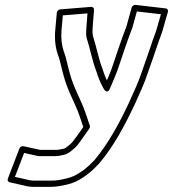

<svg xmlns="http://www.w3.org/2000/svg" viewBox="-20 -548 692 768"><path d="M231.4 -486.5 329.9 -494.5 325.3 -433.8C325 -427.8 324.8 -421.2 324.7 -418C323.8 -407.8 326.2 -396 328.5 -389.4C339.9 -355.9 349 -305.3 363.4 -268.2L371.5 -244.4C378.2 -224.8 386.5 -207.3 397 -189.5C397 -189.5 410 -169.9 419.8 -194C431.7 -222.9 444.3 -249.1 455 -281.9C472.3 -333.6 488 -381 506 -428.1C509.1 -435.8 511.6 -443.5 512.3 -447.2L527.5 -502.2L623.7 -491L607.4 -434.4C602.8 -416.1 592.5 -394.1 585.2 -369.9C573.2 -333 562.4 -304.9 548.5 -264.1C533.2 -217 514.9 -180.4 495.6 -136.6C455.5 -51.4 411.6 28.5 358.4 91.7C332 120.1 309.6 138.4 277.5 155C261.2 163 239.5 167.8 217.5 171.7C207.9 173.6 197.4 174.5 185.4 174.5H120.4C105.8 174.5 96.1 172.9 86.5 170C86.3 169.9 85.9 169.8 85.8 169.8L39.7 159.5L76.4 63.8L127.3 75C130.7 76.3 133 76.5 135.9 76.5H200.9C215.9 76.5 225.1 73.2 235.9 71.3C236.2 71.3 236.6 71.2 236.8 71.1C253.3 67.1 266 55 272.6 49.3C287.3 38.4 297.8 22.3 306.2 10.2C318.6 -6.2 326.6 -19.3 337.2 -33.8C339.9 -37.5 340.6 -42.2 339.3 -45.8L332.5 -64.6C332.4 -66 332.2 -66.7 331.9 -67.6L322.3 -95.6C303.8 -149.9 275.2 -195.6 260.2 -251.1C252.3 -276.6 245.6 -316.1 235.2 -341.9C227.1 -366 223.4 -394.6 225.9 -426C227.4 -445.7 229.5 -466.7 231.4 -486.5ZM220.8 -510.5C214.8 -510 207.9 -504.3 207.3 -497.1C205.1 -473 202.5 -448.2 200.7 -424C197.9 -389.4 202.2 -356.7 211.2 -330.4C211.2 -330.3 211.3 -330 211.4 -329.8C220.6 -307.4 227.4 -267.8 235.7 -240.9C251.5 -182.5 280.8 -135.4 298.2 -84.4L307 -58.6C307.1 -57.7 307.3 -56.2 307.7 -55.2L313.2 -40.2C304.4 -27.8 295.5 -14.1 286.7 -2.4C286.6 -2.3 286.4 -2.1 286.3 -1.9C277.4 10.9 266.7 25 259.4 30.2C259.1 30.4 258.6 30.8 258.2 31.2C249.6 38.6 242.7 44.7 234.9 46.8C222.2 49.1 215.5 51.5 204.8 51.5H139.7C139.2 51.3 138.3 50.9 137.6 50.8L73.8 36.8C68.1 35.5 60.2 39.3 57.5 46.3L11.5 166.3C8.9 173.1 12.3 179.8 18.7 181.2L76.2 194.1C86.9 197.2 100.1 199.5 116.4 199.5H181.4C194.7 199.5 207.2 198.4 218.3 196.3C240.6 192.3 264.4 187.5 286 177C322.1 158.3 348.9 136.1 376 106.6C376.2 106.5 376.4 106.2 376.5 106.1C433.4 38.9 477.5 -42.5 518.5 -129.4C537.7 -173.1 556.5 -210.6 572.5 -259.9C586 -299.8 596.9 -327.8 609.3 -366.1C616 -388.1 626.5 -410.4 631.8 -431.6L651.6 -500.4C653.7 -507.5 649.4 -513.7 642.9 -514.4L522.1 -528.4C516.1 -529.1 508.5 -524.5 506.5 -517.5L487.8 -449.5C487.7 -449.1 487.5 -448.5 487.5 -448C487.3 -446.8 485.8 -441.8 482.6 -433.9C464 -385.2 448.5 -338.3 431 -286.1C424 -264.5 416 -245.9 407.6 -226.3C403.2 -235.7 399.2 -245.3 395.7 -255.6L387.4 -279.8C373.8 -314.9 365 -364.4 352.6 -400.6C352.1 -402.2 349.8 -416.3 349.9 -419.2C349.9 -419.6 350 -420.3 350 -420.8C350.1 -425.2 350.3 -430.7 350.5 -436.2L356.1 -509C356.6 -515.3 351.6 -521 344.4 -520.5ZM438.4 -116Z"/></svg>

Font: Tape
Style: Regular
Weight: 500
Foundry: Cannot Into Space Fonts
Version: Version 0.97